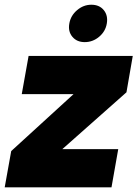

<svg xmlns="http://www.w3.org/2000/svg" viewBox="-45 -800 587 820"><path d="M522 -561 495.1 -405.8 221.2 -163.1H460L431.2 0H-24.9L2.9 -154.8L269 -397.9H47.9L77.1 -561ZM316.9 -620.1Q283.2 -620.1 264.2 -642.8Q245.1 -665.5 251 -699.2Q256.8 -733.4 284.2 -756.6Q311.5 -779.8 345.2 -779.8Q379.4 -779.8 398.2 -756.8Q417 -733.9 411.1 -699.2Q405.3 -665.5 378.2 -642.8Q351.1 -620.1 316.9 -620.1Z"/></svg>

Font: Poppins ExtraBold
Style: Italic
Weight: 800
Italic angle: -10°
Designer: Ninad Kale (Devanagari), Jonny Pinhorn (Latin)
Foundry: Indian Type Foundry
Version: Version 3.200;PS 1.000;hotconv 16.6.54;makeotf.lib2.5.65590